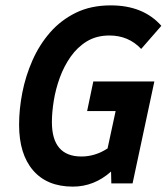

<svg xmlns="http://www.w3.org/2000/svg" viewBox="-20 -682 620 714"><path d="M251 12Q155 12 103 -48.5Q51 -109 51 -218Q51 -276 63 -337.5Q75 -399 100.5 -457Q126 -515 166 -561Q206 -607 262 -634.5Q318 -662 392 -662Q513 -662 580 -586L505 -500Q458 -550 387 -550Q339 -550 303.5 -528.5Q268 -507 243 -471.5Q218 -436 202.5 -393.5Q187 -351 180 -307.5Q173 -264 173 -228Q173 -100 283 -100Q334 -100 380 -130L410 -269H304L327 -379H554L473 0H394L393 -44Q330 12 251 12Z"/></svg>

Font: Sometype Mono
Style: Bold Italic
Weight: 700
Italic angle: -12°
Monospace: yes
Designer: Ryoichi Tsunekawa
Foundry: Dharma Type
Version: Version 1.000; ttfautohint (v1.8.3)